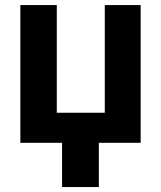

<svg xmlns="http://www.w3.org/2000/svg" viewBox="-20 -566 638 761"><path d="M226 -55.7H371.7V175.4H226ZM537.5 -545.9V0H60.7V-545.9H205.1V-119.1H395.3V-545.9Z"/></svg>

Font: Inter V
Style: 
Weight: 400
Designer: Rasmus Andersson
Foundry: rsms
Version: Version 4.000;git-a3f224843